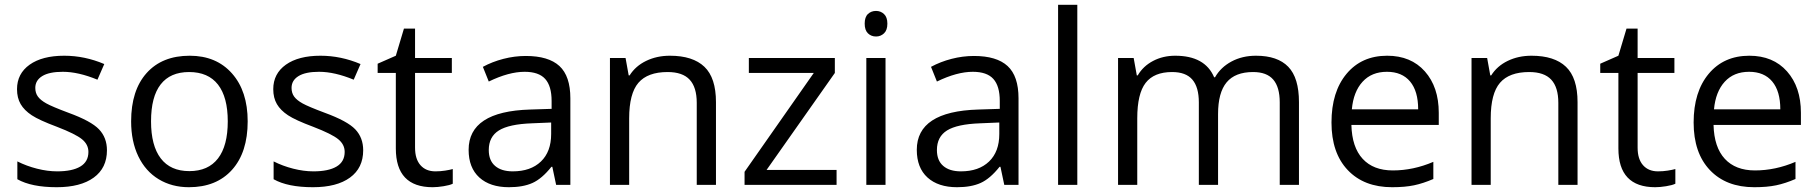

<svg xmlns="http://www.w3.org/2000/svg" viewBox="-20 -780 7670 810"><path d="M431.2 -146Q431.2 -71.3 375.5 -30.8Q319.8 9.8 219.2 9.8Q112.8 9.8 53.2 -23.9V-99.1Q91.8 -79.6 136 -68.4Q180.2 -57.1 221.2 -57.1Q284.7 -57.1 318.8 -77.4Q353 -97.7 353 -139.2Q353 -170.4 325.9 -192.6Q298.8 -214.8 220.2 -245.1Q145.5 -272.9 114 -293.7Q82.5 -314.5 67.1 -340.8Q51.8 -367.2 51.8 -403.8Q51.8 -469.2 105 -507.1Q158.2 -544.9 251 -544.9Q337.4 -544.9 419.9 -509.8L391.1 -443.8Q310.5 -477.1 245.1 -477.1Q187.5 -477.1 158.2 -459Q128.9 -440.9 128.9 -409.2Q128.9 -387.7 139.9 -372.6Q150.9 -357.4 175.3 -343.8Q199.7 -330.1 269 -304.2Q364.3 -269.5 397.7 -234.4Q431.2 -199.2 431.2 -146Z M1024.9 -268.1Q1024.9 -137.2 959 -63.7Q893.1 9.8 776.9 9.8Q705.1 9.8 649.4 -23.9Q593.8 -57.6 563.5 -120.6Q533.2 -183.6 533.2 -268.1Q533.2 -398.9 598.6 -471.9Q664.1 -544.9 780.3 -544.9Q892.6 -544.9 958.7 -470.2Q1024.9 -395.5 1024.9 -268.1ZM617.2 -268.1Q617.2 -165.5 658.2 -111.8Q699.2 -58.1 778.8 -58.1Q858.4 -58.1 899.7 -111.6Q940.9 -165 940.9 -268.1Q940.9 -370.1 899.7 -423.1Q858.4 -476.1 777.8 -476.1Q698.2 -476.1 657.7 -423.8Q617.2 -371.6 617.2 -268.1Z M1512.2 -146Q1512.2 -71.3 1456.5 -30.8Q1400.9 9.8 1300.3 9.8Q1193.8 9.8 1134.3 -23.9V-99.1Q1172.9 -79.6 1217 -68.4Q1261.2 -57.1 1302.2 -57.1Q1365.7 -57.1 1399.9 -77.4Q1434.1 -97.7 1434.1 -139.2Q1434.1 -170.4 1407 -192.6Q1379.9 -214.8 1301.3 -245.1Q1226.6 -272.9 1195.1 -293.7Q1163.6 -314.5 1148.2 -340.8Q1132.8 -367.2 1132.8 -403.8Q1132.8 -469.2 1186 -507.1Q1239.3 -544.9 1332 -544.9Q1418.5 -544.9 1501 -509.8L1472.2 -443.8Q1391.6 -477.1 1326.2 -477.1Q1268.6 -477.1 1239.3 -459Q1210 -440.9 1210 -409.2Q1210 -387.7 1220.9 -372.6Q1231.9 -357.4 1256.3 -343.8Q1280.8 -330.1 1350.1 -304.2Q1445.3 -269.5 1478.8 -234.4Q1512.2 -199.2 1512.2 -146Z M1816.9 -57.1Q1838.4 -57.1 1858.4 -60.3Q1878.4 -63.5 1890.1 -66.9V-4.9Q1877 1.5 1851.3 5.6Q1825.7 9.8 1805.2 9.8Q1649.9 9.8 1649.9 -153.8V-472.2H1573.2V-511.2L1649.9 -544.9L1684.1 -659.2H1731V-535.2H1886.2V-472.2H1731V-157.2Q1731 -108.9 1753.9 -83Q1776.9 -57.1 1816.9 -57.1Z M2326.2 0 2310.1 -76.2H2306.2Q2266.1 -25.9 2226.3 -8.1Q2186.5 9.8 2127 9.8Q2047.4 9.8 2002.2 -31.2Q1957 -72.3 1957 -147.9Q1957 -310.1 2216.3 -317.9L2307.1 -320.8V-354Q2307.1 -417 2280 -447Q2252.9 -477.1 2193.4 -477.1Q2126.5 -477.1 2042 -436L2017.1 -498Q2056.6 -519.5 2103.8 -531.7Q2150.9 -543.9 2198.2 -543.9Q2293.9 -543.9 2340.1 -501.5Q2386.2 -459 2386.2 -365.2V0ZM2143.1 -57.1Q2218.8 -57.1 2262 -98.6Q2305.2 -140.1 2305.2 -214.8V-263.2L2224.1 -259.8Q2127.4 -256.3 2084.7 -229.7Q2042 -203.1 2042 -147Q2042 -103 2068.6 -80.1Q2095.2 -57.1 2143.1 -57.1Z M2919.4 0V-346.2Q2919.4 -411.6 2889.6 -443.8Q2859.9 -476.1 2796.4 -476.1Q2712.4 -476.1 2673.3 -430.7Q2634.3 -385.3 2634.3 -280.8V0H2553.2V-535.2H2619.1L2632.3 -461.9H2636.2Q2661.1 -501.5 2706.1 -523.2Q2751 -544.9 2806.2 -544.9Q2902.8 -544.9 2951.7 -498.3Q3000.5 -451.7 3000.5 -349.1V0Z M3509.3 0H3121.1V-55.2L3413.1 -472.2H3139.2V-535.2H3502V-472.2L3213.9 -63H3509.3Z M3715.8 0H3634.8V-535.2H3715.8ZM3627.9 -680.2Q3627.9 -708 3641.6 -720.9Q3655.3 -733.9 3675.8 -733.9Q3695.3 -733.9 3709.5 -720.7Q3723.6 -707.5 3723.6 -680.2Q3723.6 -652.8 3709.5 -639.4Q3695.3 -626 3675.8 -626Q3655.3 -626 3641.6 -639.4Q3627.9 -652.8 3627.9 -680.2Z M4216.8 0 4200.7 -76.2H4196.8Q4156.7 -25.9 4116.9 -8.1Q4077.1 9.8 4017.6 9.8Q3938 9.8 3892.8 -31.2Q3847.7 -72.3 3847.7 -147.9Q3847.7 -310.1 4106.9 -317.9L4197.8 -320.8V-354Q4197.8 -417 4170.7 -447Q4143.6 -477.1 4084 -477.1Q4017.1 -477.1 3932.6 -436L3907.7 -498Q3947.3 -519.5 3994.4 -531.7Q4041.5 -543.9 4088.9 -543.9Q4184.6 -543.9 4230.7 -501.5Q4276.9 -459 4276.9 -365.2V0ZM4033.7 -57.1Q4109.4 -57.1 4152.6 -98.6Q4195.8 -140.1 4195.8 -214.8V-263.2L4114.7 -259.8Q4018.1 -256.3 3975.3 -229.7Q3932.6 -203.1 3932.6 -147Q3932.6 -103 3959.2 -80.1Q3985.8 -57.1 4033.7 -57.1Z M4524.9 0H4443.8V-759.8H4524.9Z M5378.9 0V-348.1Q5378.9 -412.1 5351.6 -444.1Q5324.2 -476.1 5266.6 -476.1Q5190.9 -476.1 5154.8 -432.6Q5118.7 -389.2 5118.7 -298.8V0H5037.6V-348.1Q5037.6 -412.1 5010.3 -444.1Q4982.9 -476.1 4924.8 -476.1Q4848.6 -476.1 4813.2 -430.4Q4777.8 -384.8 4777.8 -280.8V0H4696.8V-535.2H4762.7L4775.9 -461.9H4779.8Q4802.7 -501 4844.5 -522.9Q4886.2 -544.9 4938 -544.9Q5063.5 -544.9 5102.1 -454.1H5106Q5129.9 -496.1 5175.3 -520.5Q5220.7 -544.9 5278.8 -544.9Q5369.6 -544.9 5414.8 -498.3Q5460 -451.7 5460 -349.1V0Z M5853 9.8Q5734.4 9.8 5665.8 -62.5Q5597.2 -134.8 5597.2 -263.2Q5597.2 -392.6 5660.9 -468.8Q5724.6 -544.9 5832 -544.9Q5932.6 -544.9 5991.2 -478.8Q6049.8 -412.6 6049.8 -304.2V-252.9H5681.2Q5683.6 -158.7 5728.8 -109.9Q5773.9 -61 5856 -61Q5942.4 -61 6026.9 -97.2V-24.9Q5983.9 -6.3 5945.6 1.7Q5907.2 9.8 5853 9.8ZM5831.1 -477.1Q5766.6 -477.1 5728.3 -435.1Q5689.9 -393.1 5683.1 -318.8H5962.9Q5962.9 -395.5 5928.7 -436.3Q5894.5 -477.1 5831.1 -477.1Z M6554.2 0V-346.2Q6554.2 -411.6 6524.4 -443.8Q6494.6 -476.1 6431.2 -476.1Q6347.2 -476.1 6308.1 -430.7Q6269 -385.3 6269 -280.8V0H6188V-535.2H6253.9L6267.1 -461.9H6271Q6295.9 -501.5 6340.8 -523.2Q6385.7 -544.9 6440.9 -544.9Q6537.6 -544.9 6586.4 -498.3Q6635.3 -451.7 6635.3 -349.1V0Z M6974.6 -57.1Q6996.1 -57.1 7016.1 -60.3Q7036.1 -63.5 7047.9 -66.9V-4.9Q7034.7 1.5 7009 5.6Q6983.4 9.8 6962.9 9.8Q6807.6 9.8 6807.6 -153.8V-472.2H6731V-511.2L6807.6 -544.9L6841.8 -659.2H6888.7V-535.2H7043.9V-472.2H6888.7V-157.2Q6888.7 -108.9 6911.6 -83Q6934.6 -57.1 6974.6 -57.1Z M7380.9 9.8Q7262.2 9.8 7193.6 -62.5Q7125 -134.8 7125 -263.2Q7125 -392.6 7188.7 -468.8Q7252.4 -544.9 7359.9 -544.9Q7460.4 -544.9 7519 -478.8Q7577.6 -412.6 7577.6 -304.2V-252.9H7209Q7211.4 -158.7 7256.6 -109.9Q7301.8 -61 7383.8 -61Q7470.2 -61 7554.7 -97.2V-24.9Q7511.7 -6.3 7473.4 1.7Q7435.1 9.8 7380.9 9.8ZM7358.9 -477.1Q7294.4 -477.1 7256.1 -435.1Q7217.8 -393.1 7210.9 -318.8H7490.7Q7490.7 -395.5 7456.5 -436.3Q7422.4 -477.1 7358.9 -477.1Z"/></svg>

Font: Samim FD
Style: FD
Weight: 400
Foundry: DejaVu fonts team - Redesigned by Saber Rastikerdar
Version: Version 4.0.5